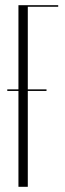

<svg xmlns="http://www.w3.org/2000/svg" viewBox="-20 -719 251 739"><path d="M51 0V-369H8V-375H51V-699H204V-693H87V-375H159V-369H87V0Z"/></svg>

Font: Moniqa ExtLt Narrow Display
Style: Regular
Weight: 200
Width: 4
Designer: Rajesh Rajput
Foundry: Rajesh Rajput
Version: Version 1.000